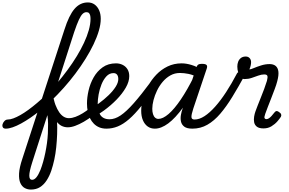

<svg xmlns="http://www.w3.org/2000/svg" viewBox="-229 -1039 2371 1576"><path d="M-181 17Q-200 17 -206 5.5Q-212 -6 -207.5 -20.5Q-203 -35 -191.5 -46.5Q-180 -58 -164 -58Q-145 -58 -119 -67.5Q-93 -77 -62 -94.5Q-31 -112 4 -137.5Q39 -163 75.5 -194Q112 -225 149 -260Q196 -305 240 -357Q284 -409 325 -464.5Q366 -520 400.5 -576.5Q435 -633 460.5 -687.5Q486 -742 500 -792Q514 -842 514 -884Q514 -909 526.5 -919.5Q539 -930 556 -928Q573 -926 585.5 -914.5Q598 -903 598 -884Q598 -840 582.5 -787Q567 -734 539 -675.5Q511 -617 473 -556Q435 -495 390 -435Q345 -375 294.5 -318.5Q244 -262 192 -212Q149 -172 106.5 -137Q64 -102 23 -74Q-18 -46 -55.5 -25.5Q-93 -5 -125 6Q-157 17 -181 17ZM24 517Q-3 517 -26 504.5Q-49 492 -62 463Q-75 434 -72.5 385Q-70 336 -45 262L300 -796Q337 -913 382.5 -966Q428 -1019 492 -1019Q524 -1019 547.5 -1002Q571 -985 584.5 -955Q598 -925 598 -884Q598 -865 585.5 -856Q573 -847 556 -847Q539 -847 526.5 -856Q514 -865 514 -884Q514 -901 511 -913Q508 -925 501 -932Q494 -939 480 -939Q464 -939 449.5 -925.5Q435 -912 418.5 -876.5Q402 -841 380 -776L208 -242Q221 -199 228.5 -149Q236 -99 239 -45.5Q242 8 240 62.5Q238 117 232.5 170.5Q227 224 216.5 272Q206 320 192 362Q177 406 154 441.5Q131 477 99.5 497Q68 517 24 517ZM34 437Q44 437 53 431.5Q62 426 70.5 415.5Q79 405 87 390Q95 375 103 356Q115 325 125 289.5Q135 254 143 215Q151 176 156.5 136Q162 96 164 56Q166 16 165.5 -22.5Q165 -61 160 -94L36 292Q11 370 11.5 403.5Q12 437 34 437Z M328 6Q300 6 276 -6Q252 -18 231.5 -47Q211 -76 195 -125.5Q179 -175 166 -250Q164 -264 171.5 -271.5Q179 -279 189 -278Q199 -277 201 -264Q212 -215 226 -178.5Q240 -142 257 -117.5Q274 -93 294 -81Q314 -69 336 -69Q362 -69 391 -80Q420 -91 449.5 -109Q479 -127 505 -148Q516 -157 526 -152Q536 -147 541.5 -135.5Q547 -124 546 -111.5Q545 -99 535 -91Q496 -61 458.5 -39.5Q421 -18 388 -6Q355 6 328 6Z M513 -143Q531 -154 548 -166Q565 -178 582 -190Q627 -223 663 -258Q699 -293 720.5 -327Q742 -361 742 -390Q742 -413 732 -426Q722 -439 702 -439Q688 -439 681.5 -451Q675 -463 677 -479Q679 -495 690.5 -507Q702 -519 723 -519Q753 -519 778 -506.5Q803 -494 817.5 -470.5Q832 -447 832 -414Q832 -369 803.5 -319.5Q775 -270 728 -221.5Q681 -173 623 -131Q604 -118 584 -104.5Q564 -91 544 -79Z M645 17Q612 17 586.5 6.5Q561 -4 541.5 -23.5Q522 -43 509.5 -69Q497 -95 491 -125.5Q485 -156 485 -190Q485 -239 498 -296Q511 -353 539.5 -403.5Q568 -454 613.5 -486.5Q659 -519 723 -519Q737 -519 741 -507Q745 -495 741.5 -479Q738 -463 727.5 -451Q717 -439 703 -439Q669 -439 644.5 -412.5Q620 -386 604 -346Q588 -306 580.5 -263.5Q573 -221 573 -188Q573 -160 578 -136.5Q583 -113 594 -96Q605 -79 624 -69.5Q643 -60 670 -60Q714 -60 761 -91.5Q808 -123 869 -192Q930 -261 1013 -373Q1018 -380 1030.5 -374Q1043 -368 1052 -358.5Q1061 -349 1057 -343Q989 -241 933.5 -171.5Q878 -102 830 -60.5Q782 -19 737 -1Q692 17 645 17Z M1042 17Q1008 17 983 -1Q958 -19 944 -52Q930 -85 930 -130Q930 -176 944 -229Q958 -282 986 -333Q1014 -384 1054 -426Q1094 -468 1146.5 -493.5Q1199 -519 1262 -519Q1300 -519 1344 -505.5Q1388 -492 1423 -468L1405 -399Q1356 -425 1318 -432.5Q1280 -440 1248 -440Q1205 -440 1169.5 -420Q1134 -400 1106.5 -367.5Q1079 -335 1060 -295.5Q1041 -256 1031 -217Q1021 -178 1021 -146Q1021 -121 1027 -102Q1033 -83 1044.5 -73Q1056 -63 1071 -63Q1108 -63 1155 -103.5Q1202 -144 1255.5 -223Q1309 -302 1365 -415L1402 -378Q1337 -244 1273.5 -156.5Q1210 -69 1152 -26Q1094 17 1042 17ZM1350 17Q1305 17 1283.5 0.5Q1262 -16 1256.5 -41.5Q1251 -67 1256 -95.5Q1261 -124 1270 -148L1382 -483Q1389 -503 1398.5 -509Q1408 -515 1427 -515Q1458 -515 1466.5 -505.5Q1475 -496 1468 -476L1358 -149Q1341 -97 1342.5 -77.5Q1344 -58 1367 -58Q1381 -58 1388 -46.5Q1395 -35 1393.5 -20.5Q1392 -6 1381.5 5.5Q1371 17 1350 17Z M1350 17Q1331 17 1324.5 5.5Q1318 -6 1321.5 -20.5Q1325 -35 1337 -46.5Q1349 -58 1368 -58Q1407 -58 1449.5 -85.5Q1492 -113 1537 -163.5Q1582 -214 1627 -283Q1672 -352 1715 -434Q1720 -445 1733.5 -449.5Q1747 -454 1760.5 -452Q1774 -450 1780.5 -442Q1787 -434 1779 -419Q1727 -324 1678 -244Q1629 -164 1579 -105.5Q1529 -47 1473 -15Q1417 17 1350 17Z M1934 15Q1897 15 1879 0.5Q1861 -14 1857 -36Q1853 -58 1857 -82Q1861 -106 1868 -125Q1874 -142 1885.5 -171.5Q1897 -201 1911.5 -237Q1926 -273 1939.5 -309Q1953 -345 1962 -375Q1970 -405 1965.5 -416.5Q1961 -428 1940 -428Q1917 -428 1891 -418.5Q1865 -409 1837 -399.5Q1809 -390 1778 -390Q1760 -390 1747 -405Q1734 -420 1726.5 -443.5Q1719 -467 1719 -493Q1719 -514 1726 -532.5Q1733 -551 1748.5 -563Q1764 -575 1788 -575Q1808 -575 1820 -562Q1832 -549 1832 -529Q1832 -516 1828.5 -500.5Q1825 -485 1818 -469Q1828 -469 1854 -480Q1880 -491 1914.5 -502Q1949 -513 1984 -513Q2015 -513 2033.5 -498Q2052 -483 2056 -452.5Q2060 -422 2047 -373Q2040 -345 2026 -308Q2012 -271 1997 -232Q1982 -193 1968.5 -159Q1955 -125 1948 -104Q1938 -76 1943 -68.5Q1948 -61 1957 -61Q1967 -61 1977.5 -67.5Q1988 -74 1999.5 -86.5Q2011 -99 2024 -116Q2032 -126 2039.5 -127.5Q2047 -129 2059 -121Q2075 -111 2078.5 -101Q2082 -91 2077 -81Q2068 -66 2048 -43Q2028 -20 1999.5 -2.5Q1971 15 1934 15Z"/></svg>

Font: Playwrite US Trad
Style: Regular
Weight: 400
Designer: Veronika Burian, José Scaglione
Foundry: TypeTogether
Version: Version 1.002